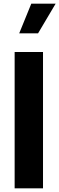

<svg xmlns="http://www.w3.org/2000/svg" viewBox="-20 -1029 324 1049"><path d="M85 -847 151 -1009H284L188 -847ZM60 0V-745H215V0Z"/></svg>

Font: Plus Jakarta Display
Style: Bold
Weight: 700
Designer: Gumpita Rahayu
Foundry: Tokotype Studio
Version: Version 1.000;hotconv 1.0.109;makeotfexe 2.5.65596